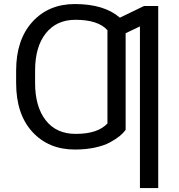

<svg xmlns="http://www.w3.org/2000/svg" viewBox="-20 -741 900 964"><path d="M61 -324.2V-386.7Q61 -541 142.3 -630.9Q223.6 -720.7 356 -720.7Q502.9 -720.7 582 -652.3L703.1 -710.9H774.4V203.1H682.6V-608.4L610.8 -574.2V-88.9Q598.6 -72.3 580.3 -57.4Q562 -42.5 532 -26.1Q502 -9.8 456.3 0Q410.6 9.8 356 9.8Q223.6 9.8 142.3 -79.1Q61 -168 61 -324.2ZM156.2 -386.7V-324.2Q156.2 -206.1 209.2 -137.5Q262.2 -68.8 360.4 -68.8Q470.7 -68.8 519.5 -121.1V-589.4Q472.7 -641.6 358.4 -641.6Q264.2 -641.6 210.2 -574Q156.2 -506.3 156.2 -386.7Z"/></svg>

Font: Bert Sans Medium
Style: Regular
Weight: 500
Designer: Christian Robertson, Adam Twardoch, & Cristiano Sobral
Foundry: Google
Version: Version 12.135;January 10, 2020;FontCreator 12.0.0.2547 64-b